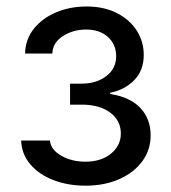

<svg xmlns="http://www.w3.org/2000/svg" viewBox="-20 -572 534 598"><path d="M246.1 6.3Q191.9 6.3 146.7 -11Q101.6 -28.3 74.5 -60.1Q47.4 -91.8 45.9 -134.3H135.7Q137.7 -106.4 170.2 -87.4Q202.6 -68.4 246.1 -68.4Q294.9 -68.4 325.7 -93.5Q356.4 -118.7 356.4 -156.2Q356.4 -196.3 323.5 -221.2Q290.5 -246.1 233.9 -246.1H198.2V-311.5H233.9Q280.3 -311.5 311 -335Q341.8 -358.4 341.8 -397Q341.8 -433.6 316.2 -456.8Q290.5 -480 248.5 -480Q207.5 -480 175.8 -459.5Q144 -439 143.1 -405.3H58.1Q59.1 -449.2 85.2 -482.2Q111.3 -515.1 154.5 -533.4Q197.8 -551.8 249.5 -551.8Q304.2 -551.8 344.2 -531.2Q384.3 -510.7 406 -476.6Q427.7 -442.4 427.7 -400.9Q427.7 -352.1 397.5 -321.8Q367.2 -291.5 323.2 -283.2V-279.3Q385.7 -269.5 417.5 -235.4Q449.2 -201.2 449.2 -150.4Q449.2 -105 423.1 -69.6Q397 -34.2 351.1 -13.9Q305.2 6.3 246.1 6.3Z"/></svg>

Font: Inter Variable
Style: Regular
Weight: 400
Designer: Rasmus Andersson
Foundry: rsms
Version: Version 4.001;git-9221beed3